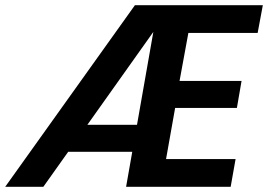

<svg xmlns="http://www.w3.org/2000/svg" viewBox="-42 -720 1033 740"><path d="M-22 0 478 -700H971L951 -593H684L650 -408H889L871 -304H633L598 -107H866L847 0H444L549 -597L125 0ZM144 -135 220 -239H550L531 -135Z"/></svg>

Font: DM Sans
Style: Bold Italic
Weight: 700
Italic angle: -10°
Designer: Colophon Foundry, Jonny Pinhorn
Foundry: Colophon Foundry
Version: Version 4.004;gftools[0.9.30]